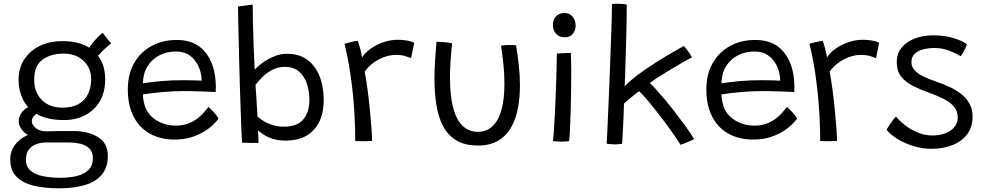

<svg xmlns="http://www.w3.org/2000/svg" viewBox="-20 -745 5184 1014"><path d="M318 -111Q229.5 -111 176.8 -141.5Q124 -172 101 -220.2Q78 -268.5 78 -321Q78 -386.5 109 -432.8Q140 -479 192.2 -503.5Q244.5 -528 309 -528Q417.5 -528 476.5 -474Q535.5 -420 535.5 -326Q535.5 -258 507 -210Q478.5 -162 429.5 -136.5Q380.5 -111 318 -111ZM292 249.5Q218 249.5 159.8 236Q101.5 222.5 67.8 188.8Q34 155 34 95.5Q34 55.5 57 22.8Q80 -10 122.5 -30.2Q165 -50.5 224 -51.5Q255.5 -52.5 293 -52.8Q330.5 -53 365.5 -53Q445 -53 497.2 -21.2Q549.5 10.5 549.5 79Q549.5 139 518.2 176.8Q487 214.5 429.2 232Q371.5 249.5 292 249.5ZM299.5 194Q345.5 194 384.5 184.8Q423.5 175.5 447 152.8Q470.5 130 470.5 90.5Q470.5 56.5 451.2 38.5Q432 20.5 404.2 14Q376.5 7.5 350.5 7.5Q329 7.5 303 7.5Q277 7.5 254.5 7.5Q232 7.5 220.5 7.5Q199 7.5 174.8 15.2Q150.5 23 133.8 42.8Q117 62.5 117 98Q117 136 142.5 157Q168 178 209.5 186Q251 194 299.5 194ZM183.5 -14Q130.5 -23 104.8 -49.5Q79 -76 79 -105Q79 -124.5 89 -141.8Q99 -159 115.2 -170.8Q131.5 -182.5 151 -186L197.5 -154.5Q171 -146 159.5 -132.8Q148 -119.5 148 -105.5Q148 -85.5 169 -68.5Q190 -51.5 224 -51.5ZM308 -176.5Q362.5 -176.5 396.2 -196.2Q430 -216 445.8 -250.5Q461.5 -285 461.5 -328Q461.5 -366.5 443.2 -396.8Q425 -427 392.5 -444.5Q360 -462 317 -462Q249 -462 204.8 -430.2Q160.5 -398.5 160.5 -324Q160.5 -257.5 201 -217Q241.5 -176.5 308 -176.5ZM478 -424.5 433 -461.5Q442 -481 457.2 -502.2Q472.5 -523.5 490 -542.2Q507.5 -561 522.5 -572Q526.5 -566.5 535 -555Q543.5 -543.5 552.8 -532.5Q562 -521.5 567.5 -516Q560 -511 547.2 -500Q534.5 -489 520.5 -475Q506.5 -461 494.8 -447.5Q483 -434 478 -424.5Z M1134 -118.5Q1125 -105.5 1106 -86.8Q1087 -68 1058 -50.2Q1029 -32.5 990.2 -20.2Q951.5 -8 902 -8Q827.5 -8 771.5 -39.2Q715.5 -70.5 685.2 -129.8Q655 -189 655 -273.5Q655 -353.5 688.5 -412Q722 -470.5 780.5 -502.2Q839 -534 913.5 -534Q1007.5 -534 1059.2 -475Q1111 -416 1118.5 -318.5Q1120 -303 1120 -288.5Q1120 -274 1119 -259Q1113 -259.5 1094 -260.2Q1075 -261 1049.2 -262Q1023.5 -263 996.5 -263.5Q969.5 -264 947.5 -264Q895 -264 837.8 -258.8Q780.5 -253.5 735 -246.5Q735 -232 737.2 -218.2Q739.5 -204.5 743 -192Q752 -158 776.5 -133.2Q801 -108.5 835.2 -95Q869.5 -81.5 907.5 -81.5Q949 -81.5 979.2 -94.5Q1009.5 -107.5 1030.5 -125.5Q1051.5 -143.5 1063.5 -159.2Q1075.5 -175 1080.5 -180Q1083.5 -177.5 1091 -170.8Q1098.5 -164 1107 -154.8Q1115.5 -145.5 1123 -136Q1130.5 -126.5 1134 -118.5ZM734.5 -305Q775 -311.5 829 -316.5Q883 -321.5 951.5 -321.5Q987 -321.5 1011 -320.5Q1035 -319.5 1045 -319Q1045 -337.5 1040.5 -358Q1035 -385 1019.2 -411.5Q1003.5 -438 976.8 -455.5Q950 -473 908.5 -473Q861.5 -473 822.5 -453.2Q783.5 -433.5 759.8 -396Q736 -358.5 734.5 -305Z M1258.5 8.5Q1257 -9 1255.2 -51Q1253.5 -93 1251.5 -151Q1249.5 -209 1247.2 -275.5Q1245 -342 1243.5 -409Q1242 -476 1240.5 -536.2Q1239 -596.5 1238 -642.2Q1237 -688 1237 -710.5Q1244 -711.5 1266.5 -714.5Q1289 -717.5 1314.5 -720.5Q1314.5 -682.5 1315.8 -625.2Q1317 -568 1319.5 -503Q1322 -438 1325 -377.5Q1331 -384 1346.2 -397.5Q1361.5 -411 1384.5 -425.5Q1407.5 -440 1436 -450.5Q1464.5 -461 1497 -461Q1559.5 -461 1602.5 -429.5Q1645.5 -398 1667.5 -342.8Q1689.5 -287.5 1689.5 -216Q1689.5 -116 1637.2 -59.2Q1585 -2.5 1489 -2.5Q1449.5 -2.5 1420.2 -12Q1391 -21.5 1371.8 -34.5Q1352.5 -47.5 1342.5 -56.5Q1343 -47 1343.8 -34Q1344.5 -21 1344.8 -9Q1345 3 1345 9.5Q1327 10 1300.8 9.8Q1274.5 9.5 1258.5 8.5ZM1340 -129.5Q1348 -121.5 1367 -109Q1386 -96.5 1414.5 -86.2Q1443 -76 1479.5 -76Q1549 -76 1581.5 -114Q1614 -152 1614 -217Q1614 -264.5 1600.2 -304.2Q1586.5 -344 1558 -368Q1529.5 -392 1485 -392Q1447.5 -392 1417.5 -376Q1387.5 -360 1365.8 -337.8Q1344 -315.5 1329.5 -297.5Q1329.5 -291.5 1330.8 -274.5Q1332 -257.5 1333.5 -235.2Q1335 -213 1336.2 -190.5Q1337.5 -168 1338.5 -151.5Q1339.5 -135 1340 -129.5Z M1892 -441.5Q1908.5 -467.5 1938.8 -488.8Q1969 -510 2006.5 -522.5Q2044 -535 2081 -535Q2104.5 -535 2129 -531Q2153.5 -527 2167.5 -519L2151 -438Q2139 -443 2119.8 -449Q2100.5 -455 2071.5 -455Q2039.5 -455 2007.8 -443.2Q1976 -431.5 1949.5 -411.5Q1923 -391.5 1906 -366Q1913.5 -329 1920.5 -276.5Q1927.5 -224 1933 -169.2Q1938.5 -114.5 1941.8 -69.2Q1945 -24 1945 -1Q1928.5 0.5 1902.5 0.8Q1876.5 1 1856 0Q1856 -48 1854 -99Q1852 -150 1847.8 -202.8Q1843.5 -255.5 1836.8 -308.8Q1830 -362 1820.8 -413.5Q1811.5 -465 1799.5 -514Q1809.5 -517 1824 -520.5Q1838.5 -524 1851.5 -526.8Q1864.5 -529.5 1869.5 -529.5Q1876 -512 1883 -485Q1890 -458 1892 -441.5Z M2626 -503.5Q2631.5 -505 2642.8 -506.2Q2654 -507.5 2665.5 -507.5Q2675.5 -507.5 2687 -507Q2698.5 -506.5 2705.5 -505.5Q2714 -454 2720 -400.2Q2726 -346.5 2726 -294.5Q2726 -230 2715 -172.5Q2704 -115 2678.8 -71Q2653.5 -27 2610.5 -1.8Q2567.5 23.5 2504 23.5Q2434 23.5 2389 -4.2Q2344 -32 2319 -81Q2294 -130 2284.2 -193.8Q2274.5 -257.5 2274.5 -329.5Q2274.5 -377.5 2277.8 -427Q2281 -476.5 2285 -524Q2292 -524 2303.2 -523.8Q2314.5 -523.5 2323.5 -522.5Q2335.5 -522 2347.5 -520.2Q2359.5 -518.5 2368 -516Q2362.5 -467.5 2359.5 -422Q2356.5 -376.5 2356.5 -335Q2356.5 -239.5 2373.2 -175.8Q2390 -112 2423 -80.5Q2456 -49 2504 -49Q2549 -49 2580.2 -77.5Q2611.5 -106 2627.8 -162.8Q2644 -219.5 2644 -303.5Q2644 -349 2639.2 -399.5Q2634.5 -450 2626 -503.5Z M2985.5 0.5Q2978.5 1 2966.5 2Q2954.5 3 2942.5 3Q2930.5 3 2919.8 2Q2909 1 2900 0Q2902.5 -13 2905.2 -54.2Q2908 -95.5 2910.8 -151.8Q2913.5 -208 2915.8 -268Q2918 -328 2919.5 -379.8Q2921 -431.5 2921 -462Q2925 -462.5 2934.8 -463Q2944.5 -463.5 2956.2 -464.2Q2968 -465 2978.5 -465.2Q2989 -465.5 2994.5 -465.5Q2995.5 -453 2996.2 -427.2Q2997 -401.5 2997 -369.5Q2997 -322.5 2996.2 -266Q2995.5 -209.5 2993.8 -155Q2992 -100.5 2990 -58.5Q2988 -16.5 2985.5 0.5ZM2963.5 -548Q2933.5 -548 2916.8 -566.8Q2900 -585.5 2900 -612.5Q2900 -633.5 2908.5 -647.8Q2917 -662 2931 -669.2Q2945 -676.5 2962 -676.5Q2988.5 -676.5 3004.2 -657Q3020 -637.5 3020 -609Q3020 -584.5 3005 -566.2Q2990 -548 2963.5 -548Z M3574 20Q3562 0 3540.8 -30.8Q3519.5 -61.5 3493.8 -96.2Q3468 -131 3441.5 -164.5Q3415 -198 3392.2 -224.2Q3369.5 -250.5 3355 -263.5Q3344.5 -255.5 3327.2 -241.8Q3310 -228 3295 -215.5Q3280 -203 3275.5 -198Q3275 -176.5 3273.8 -144.8Q3272.5 -113 3270.8 -80.5Q3269 -48 3267.8 -22Q3266.5 4 3265.5 14.5Q3257 15.5 3247.5 16.5Q3238 17.5 3227.5 17.5Q3216 17.5 3204.8 16.2Q3193.5 15 3184 14Q3185 2 3186.8 -38.5Q3188.5 -79 3191.2 -138.2Q3194 -197.5 3196.8 -267.2Q3199.5 -337 3202.2 -408.2Q3205 -479.5 3207.2 -543.2Q3209.5 -607 3210.8 -654.5Q3212 -702 3212 -724Q3219.5 -724.5 3229 -724.8Q3238.5 -725 3248 -725Q3260 -725 3271 -724Q3282 -723 3290 -721Q3290 -684 3289.2 -635Q3288.5 -586 3287 -533Q3285.5 -480 3284 -431Q3282.5 -382 3281.2 -344.5Q3280 -307 3279 -289.5Q3309 -320.5 3352.2 -352.5Q3395.5 -384.5 3441.8 -413.8Q3488 -443 3528 -466.2Q3568 -489.5 3591.5 -502.5Q3596.5 -496.5 3603 -488.5Q3609.5 -480.5 3615.8 -471.8Q3622 -463 3627 -455.2Q3632 -447.5 3634.5 -442.5Q3618.5 -434 3588.5 -417Q3558.5 -400 3524.2 -379.5Q3490 -359 3459.5 -339.5Q3429 -320 3411.5 -306.5Q3421.5 -298.5 3442 -276Q3462.5 -253.5 3489.2 -221.8Q3516 -190 3544.2 -153.5Q3572.5 -117 3599.2 -80Q3626 -43 3646 -10.5Q3642.5 -8.5 3633 -4.2Q3623.5 0 3612 5Q3600.5 10 3590 14Q3579.5 18 3574 20Z M4189.5 -118.5Q4180.5 -105.5 4161.5 -86.8Q4142.5 -68 4113.5 -50.2Q4084.5 -32.5 4045.8 -20.2Q4007 -8 3957.5 -8Q3883 -8 3827 -39.2Q3771 -70.5 3740.8 -129.8Q3710.5 -189 3710.5 -273.5Q3710.5 -353.5 3744 -412Q3777.5 -470.5 3836 -502.2Q3894.5 -534 3969 -534Q4063 -534 4114.8 -475Q4166.5 -416 4174 -318.5Q4175.5 -303 4175.5 -288.5Q4175.5 -274 4174.5 -259Q4168.5 -259.5 4149.5 -260.2Q4130.5 -261 4104.8 -262Q4079 -263 4052 -263.5Q4025 -264 4003 -264Q3950.5 -264 3893.2 -258.8Q3836 -253.5 3790.5 -246.5Q3790.5 -232 3792.8 -218.2Q3795 -204.5 3798.5 -192Q3807.5 -158 3832 -133.2Q3856.5 -108.5 3890.8 -95Q3925 -81.5 3963 -81.5Q4004.5 -81.5 4034.8 -94.5Q4065 -107.5 4086 -125.5Q4107 -143.5 4119 -159.2Q4131 -175 4136 -180Q4139 -177.5 4146.5 -170.8Q4154 -164 4162.5 -154.8Q4171 -145.5 4178.5 -136Q4186 -126.5 4189.5 -118.5ZM3790 -305Q3830.5 -311.5 3884.5 -316.5Q3938.5 -321.5 4007 -321.5Q4042.5 -321.5 4066.5 -320.5Q4090.5 -319.5 4100.5 -319Q4100.5 -337.5 4096 -358Q4090.5 -385 4074.8 -411.5Q4059 -438 4032.2 -455.5Q4005.5 -473 3964 -473Q3917 -473 3878 -453.2Q3839 -433.5 3815.2 -396Q3791.5 -358.5 3790 -305Z M4347.5 -441.5Q4364 -467.5 4394.2 -488.8Q4424.5 -510 4462 -522.5Q4499.5 -535 4536.5 -535Q4560 -535 4584.5 -531Q4609 -527 4623 -519L4606.5 -438Q4594.5 -443 4575.2 -449Q4556 -455 4527 -455Q4495 -455 4463.2 -443.2Q4431.5 -431.5 4405 -411.5Q4378.5 -391.5 4361.5 -366Q4369 -329 4376 -276.5Q4383 -224 4388.5 -169.2Q4394 -114.5 4397.2 -69.2Q4400.5 -24 4400.5 -1Q4384 0.5 4358 0.8Q4332 1 4311.5 0Q4311.5 -48 4309.5 -99Q4307.5 -150 4303.2 -202.8Q4299 -255.5 4292.2 -308.8Q4285.5 -362 4276.2 -413.5Q4267 -465 4255 -514Q4265 -517 4279.5 -520.5Q4294 -524 4307 -526.8Q4320 -529.5 4325 -529.5Q4331.5 -512 4338.5 -485Q4345.5 -458 4347.5 -441.5Z M4898 41Q4856 41 4810.8 28.2Q4765.5 15.5 4726.2 -7.2Q4687 -30 4662 -59.5Q4665.5 -66 4671.5 -75.8Q4677.5 -85.5 4684.8 -96Q4692 -106.5 4699.2 -115.5Q4706.5 -124.5 4712 -129.5Q4733 -104 4763.5 -81Q4794 -58 4830.5 -43.8Q4867 -29.5 4904 -29.5Q4941 -29.5 4971.5 -40.8Q5002 -52 5020 -73.5Q5038 -95 5038 -124Q5038 -158 5018.2 -181.5Q4998.5 -205 4965 -222.2Q4931.5 -239.5 4889.5 -254Q4841 -271.5 4801.8 -291.2Q4762.5 -311 4739.2 -340.5Q4716 -370 4716 -416.5Q4716 -463.5 4742.8 -495Q4769.5 -526.5 4813.2 -542.5Q4857 -558.5 4908.5 -558.5Q4968 -558.5 5015.5 -543.8Q5063 -529 5086.5 -511.5Q5084.5 -503.5 5079.2 -491.8Q5074 -480 5067.2 -468.5Q5060.5 -457 5054 -448Q5028.5 -463.5 4993 -477.5Q4957.5 -491.5 4914.5 -491.5Q4884.5 -491.5 4856.5 -484.5Q4828.5 -477.5 4811 -461Q4793.5 -444.5 4793.5 -417Q4793.5 -392.5 4810.5 -374Q4827.5 -355.5 4856.2 -341.5Q4885 -327.5 4920 -315.5Q4964.5 -300.5 5000.8 -283Q5037 -265.5 5062.8 -243.2Q5088.5 -221 5102.5 -192.8Q5116.5 -164.5 5116.5 -129Q5116.5 -73.5 5087.5 -35.5Q5058.5 2.5 5009 21.8Q4959.5 41 4898 41Z"/></svg>

Font: Grandstander Thin Light
Style: Regular
Weight: 300
Version: Version 1.200